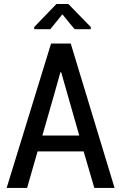

<svg xmlns="http://www.w3.org/2000/svg" viewBox="-20 -925 595 945"><path d="M391.6 -179.7Q335 -179.7 165 -179.7Q152.3 -134.8 113.3 0Q88.9 0 12.7 0Q67.4 -177.7 231.4 -710.9Q255.9 -710.9 328.1 -710.9Q381.8 -533.2 543.9 0Q519.5 0 444.3 0Q430.7 -44.9 391.6 -179.7ZM188.5 -257.8Q233.4 -257.8 370.1 -257.8Q347.7 -335.9 281.2 -569.3Q280.3 -569.3 277.3 -569.3Q255.9 -491.2 188.5 -257.8ZM426.8 -792Q426.8 -789.1 426.8 -781.2Q407.2 -781.2 347.7 -781.2Q332 -798.8 287.1 -854.5Q272.5 -835.9 227.5 -781.2Q208 -781.2 148.4 -781.2Q148.4 -783.2 148.4 -792Q175.8 -820.3 257.8 -905.3Q272.5 -905.3 316.4 -905.3Q344.7 -877 426.8 -792Z"/></svg>

Font: Noto Sans Hebrew DECATHLON 
Style: Regular
Weight: 400
Designer: Monotype Design team
Version: Version 1.03 uh